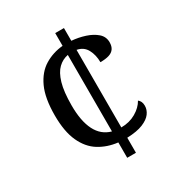

<svg xmlns="http://www.w3.org/2000/svg" viewBox="-168 -833 896 952"><g transform="rotate(-30 279.5 -357.0)"><path d="M285 -88Q225 -95 178.5 -124Q132 -153 105.5 -211Q79 -269 79 -361Q79 -460 106.5 -519.5Q134 -579 181 -607.5Q228 -636 285 -641V-714H335V-641Q374 -638 411 -626Q448 -614 472 -593Q496 -572 496 -540Q496 -517 486 -503Q476 -489 456.5 -483Q437 -477 407 -477Q407 -518 390 -550Q373 -582 335 -589V-145Q382 -145 419 -166.5Q456 -188 473 -219Q481 -213 485.5 -203.5Q490 -194 490 -180Q490 -157 475 -136.5Q460 -116 426 -102Q392 -88 335 -86V0H285ZM285 -589Q253 -583 228.5 -559.5Q204 -536 190 -488.5Q176 -441 176 -362Q176 -273 203 -219.5Q230 -166 285 -151Z"/></g></svg>

Font: Noto Serif Vithkuqi
Style: Regular
Weight: 400
Version: Version 1.005